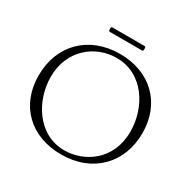

<svg xmlns="http://www.w3.org/2000/svg" viewBox="-190 -1046 1234 1243"><g transform="rotate(30 427.0 -424.5)"><path d="M423.3 14.2C659.1 14.2 811.8 -144.9 811.8 -367.9C811.8 -592.3 657.7 -740.8 431.1 -740.8C197.4 -740.8 42.6 -583.1 42.6 -357.2C42.6 -131.4 197.4 14.2 423.3 14.2ZM115.1 -388.5C115.1 -591.6 267.8 -707.4 424.7 -707.4C625 -707.4 739.3 -517.8 739.3 -338.1C739.3 -122.2 573.9 -19.2 428.3 -19.2C228.7 -19.2 115.1 -213.8 115.1 -388.5ZM291.9 -842.3C292.3 -834.2 295.1 -831.3 303.3 -831H539.1C547.2 -831.3 550.1 -834.2 550.4 -842.3V-853C550.1 -861.2 547.2 -864 539.1 -864.3H303.3C295.1 -864 292.3 -861.2 291.9 -853Z"/></g></svg>

Font: Margiela Serif Light
Style: Regular
Weight: 300
Designer: Andreas Faust, Stefan Endress
Version: Version 1.002;FEAKit 1.0